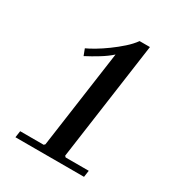

<svg xmlns="http://www.w3.org/2000/svg" viewBox="-161 -777 823 885"><g transform="rotate(30 250.0 -335.0)"><path d="M187 -41 260 -561Q237 -540 203 -519Q169 -498 136 -481L123 -515Q141 -523 168 -539Q195 -555 224.5 -576.5Q254 -598 281 -622Q308 -646 325 -670H380L292 -41ZM51 0 56 -35H181L187 -41H292L298 -35H421L416 0Z"/></g></svg>

Font: Brygada 1918 Medium
Style: Italic
Weight: 500
Italic angle: -8°
Designer: Mateusz Machalski | Borys Kosmynka | Przemek Hoffer
Foundry: NIEPODLEGLA 2018
Version: Version 3.006